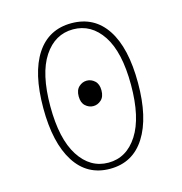

<svg xmlns="http://www.w3.org/2000/svg" viewBox="-100 -743 800 846"><g transform="rotate(-15 300.0 -320.0)"><path d="M300 12Q196 12 140 -76Q84 -164 84 -322Q84 -482 140 -567Q196 -652 300 -652Q404 -652 460 -567Q516 -482 516 -322Q516 -164 460 -76Q404 12 300 12ZM300 -16Q383 -16 433.5 -94.5Q484 -173 484 -322Q484 -471 433.5 -547.5Q383 -624 300 -624Q217 -624 166.5 -547.5Q116 -471 116 -322Q116 -173 166.5 -94.5Q217 -16 300 -16ZM300 -274Q280 -274 264 -288.5Q248 -303 248 -332Q248 -361 264 -375.5Q280 -390 300 -390Q320 -390 336 -375.5Q352 -361 352 -332Q352 -303 336 -288.5Q320 -274 300 -274Z"/></g></svg>

Font: Source Code Pro ExtraLight
Style: Regular
Weight: 200
Monospace: yes
Designer: Paul D. Hunt, Teo Tuominen
Foundry: Adobe Systems Incorporated
Version: Version 2.030;PS 1.000;hotconv 16.6.51;makeotf.lib2.5.65220